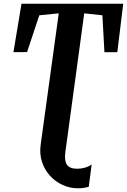

<svg xmlns="http://www.w3.org/2000/svg" viewBox="-20 -763 685 1036"><path d="M401 253Q357 253 317.8 235Q278.5 217 249.5 185Q220.5 153 206.5 110Q192.5 67 199.5 17L297 -691L192 -680.5L126 -482L52.5 -481.5L96 -743H645L613 -481.5H543.5L532.5 -680.5L434.5 -691L332.5 59Q326.5 105 341.5 126.2Q356.5 147.5 396.5 147.5Q416.5 147.5 437 142Q457.5 136.5 474.5 124.5L459 244.5Q451 247.5 435.8 250.2Q420.5 253 401 253Z"/></svg>

Font: Merriweather 24pt SemiCondensed
Style: Bold Italic
Weight: 700
Width: 4
Italic angle: -7.8°
Designer: Eben Sorkin
Foundry: Eben Sorkin
Version: Version 2.101